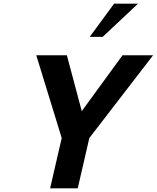

<svg xmlns="http://www.w3.org/2000/svg" viewBox="-20 -1022 851 1042"><path d="M729 -1002 537.1 -821.8H466.8L599.1 -1002ZM811 -722.2 464.8 -272.9 401.9 0H252L314.9 -272.9L176.8 -722.2H342.8L423.8 -418.9L645 -722.2Z"/></svg>

Font: Perun
Style: Bold Italic
Weight: 700
Italic angle: -12°
Foundry: Copyright (c) Stefan Peev, Context Ltd, 2016
Version: Version 001.000